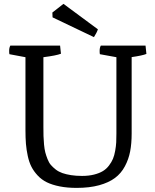

<svg xmlns="http://www.w3.org/2000/svg" viewBox="-20 -938 783 972"><path d="M455.6 -750 246.1 -850.1 245.1 -874.5 301.3 -918.5 475.6 -789.6Q470.2 -772.9 455.6 -750ZM108.9 -278.3V-648.4L27.8 -663.6Q26.4 -667 26.4 -680.7Q26.4 -696.3 32.2 -707H284.2L288.6 -666Q265.1 -656.7 199.7 -648.4V-296.4Q199.7 -268.6 200.2 -249.3Q200.7 -230 202.9 -206.5Q205.1 -183.1 209.2 -167Q213.4 -150.9 220.5 -132.8Q227.5 -114.7 237.5 -103Q247.6 -91.3 262.2 -79.8Q276.9 -68.4 295.9 -61.8Q314.9 -55.2 339.8 -51.3Q364.7 -47.4 395.5 -47.4Q429.2 -47.4 456.1 -54.2Q482.9 -61 500.7 -71.8Q518.6 -82.5 531.7 -99.9Q544.9 -117.2 552 -134.3Q559.1 -151.4 563.2 -175Q567.4 -198.7 568.4 -217.8Q569.3 -236.8 569.3 -262.2V-648.4L485.8 -663.6Q484.4 -667 484.4 -680.7Q484.4 -696.3 490.2 -707H716.8L721.2 -665Q701.2 -656.7 646.5 -648.9V-262.2Q646.5 -211.4 638.9 -171.6Q631.3 -131.8 612.3 -96.2Q593.3 -60.5 562 -37.1Q530.8 -13.7 481.9 -0.2Q433.1 13.2 368.2 13.2Q320.3 13.2 282.2 5.6Q244.1 -2 217.3 -15.1Q190.4 -28.3 170.7 -49.6Q150.9 -70.8 139.2 -93.8Q127.4 -116.7 120.6 -148.2Q113.8 -179.7 111.3 -209.7Q108.9 -239.7 108.9 -278.3Z"/></svg>

Font: Fjord
Style: One
Weight: 400
Designer: Viktoriya Grabowska
Foundry: Viktoriya Grabowska
Version: Version 1.002